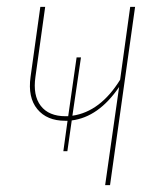

<svg xmlns="http://www.w3.org/2000/svg" viewBox="-20 -538 474 558"><path d="M358.4 -518.1H372.6L299.8 0H285.6L326.2 -285.2Q266.6 -197.8 188.5 -188L175.8 -98.6H164.1L176.3 -187H169.4Q116.2 -187 88.4 -220.9Q60.5 -254.9 68.8 -314.5L97.2 -518.1H111.3L83 -314.9Q75.2 -260.7 98.4 -230.5Q121.6 -200.2 170.9 -200.2H178.2L202.6 -371.1H215.3L190.4 -201.7Q271.5 -213.4 329.1 -306.2Z"/></svg>

Font: Fira Sans Compressed Hair
Style: Italic
Weight: 100
Width: 3
Italic angle: -8°
Designer: Carrois Corporate & Edenspiekermann AG
Foundry: Carrois Corporate GbR & Edenspiekermann AG
Version: Version 4.203;PS 004.203;hotconv 1.0.88;makeotf.lib2.5.64775